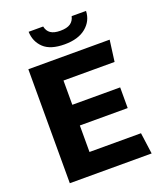

<svg xmlns="http://www.w3.org/2000/svg" viewBox="-159 -985 916 1086"><g transform="rotate(-20 299.0 -442.0)"><path d="M71 0V-686H560.5L543.5 -558H236V-412H524V-287.5H236V-128H546L563.5 0ZM313 -748Q228 -748 187.5 -786.5Q147 -825 145 -884.5H232.5Q238 -856.5 258.2 -842.5Q278.5 -828.5 316.5 -828.5Q356 -828.5 376.8 -842.5Q397.5 -856.5 404 -884.5H490.5Q488.5 -825 442 -786.5Q395.5 -748 313 -748Z"/></g></svg>

Font: Chivo Medium
Style: Regular
Weight: 500
Designer: Hector Gatti
Foundry: Omnibus-Type
Version: Version 2.002